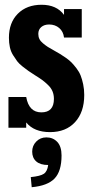

<svg xmlns="http://www.w3.org/2000/svg" viewBox="-20 -531 382 798"><path d="M205.1 -320.8Q220.7 -312 229.7 -306.6Q238.8 -301.3 253.7 -290.8Q268.6 -280.3 277.6 -271Q286.6 -261.7 297.9 -247.1Q309.1 -232.4 315.2 -217Q321.3 -201.7 325.7 -180.7Q330.1 -159.7 330.1 -136.2Q330.1 -64.9 292 -23.4Q253.9 18.1 188 18.1Q121.6 18.1 88.9 -22V0H15.1V-127.9H88.9Q100.1 -64 151.9 -64Q204.1 -64 204.1 -120.1Q204.1 -137.2 198.2 -151.4Q192.4 -165.5 179.4 -178Q166.5 -190.4 155.5 -198.5Q144.5 -206.5 124 -219.2Q106.4 -230.5 98.4 -236.1Q90.3 -241.7 74.7 -253.9Q59.1 -266.1 51.3 -276.6Q43.5 -287.1 34.2 -302Q24.9 -316.9 21 -335Q17.1 -353 17.1 -374Q17.1 -437 54.2 -474.1Q91.3 -511.2 152.8 -511.2Q215.3 -511.2 246.1 -469.2V-493.2H319.8V-375H246.1Q243.2 -399.9 226.1 -414.6Q209 -429.2 184.1 -429.2Q164.1 -429.2 151.6 -418.7Q139.2 -408.2 139.2 -390.1Q139.2 -378.4 143.8 -368.9Q148.4 -359.4 159.2 -350.6Q169.9 -341.8 179 -335.9Q188 -330.1 205.1 -320.8ZM172.9 40Q200.2 40 218 58.8Q235.8 77.6 235.8 115.2Q235.8 180.7 206.8 210.9Q177.7 241.2 111.8 247.1L107.9 205.1Q147.5 201.2 162.1 191.4Q176.8 181.6 180.2 154.8Q147.5 154.8 130.6 139.9Q113.8 125 113.8 99.1Q113.8 74.7 130.6 57.4Q147.5 40 172.9 40Z"/></svg>

Font: Margherita Black
Style: Regular
Weight: 900
Designer: James Puckett
Foundry: Dunwich Type Founders
Version: Version 1.008;hotconv 1.0.109;makeotfexe 2.5.65596